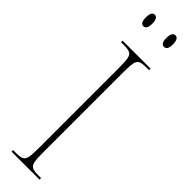

<svg xmlns="http://www.w3.org/2000/svg" viewBox="-310 -887 873 873"><g transform="rotate(45 126.5 -450.5)"><path d="M34 0V-10H54Q79 -10 91 -16Q103 -22 106.5 -40.5Q110 -59 110 -98V-616Q110 -655 106.5 -673.5Q103 -692 91 -698Q79 -704 54 -704H34V-714H214V-704H194Q169 -704 157 -698Q145 -692 141.5 -673.5Q138 -655 138 -616V-98Q138 -59 141.5 -40.5Q145 -22 157 -16Q169 -10 194 -10H214V0ZM187 -827Q166 -827 166 -863Q166 -901 187 -901Q208 -901 208 -863Q208 -827 187 -827ZM54 -827Q34 -827 34 -863Q34 -901 54 -901Q75 -901 75 -863Q75 -827 54 -827Z"/></g></svg>

Font: Noto Serif Display ExtraCondensed Thin
Style: Regular
Weight: 100
Width: 2
Designer: Monotype Design Team
Foundry: Monotype Imaging Inc.
Version: Version 2.009